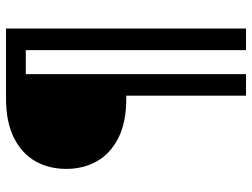

<svg xmlns="http://www.w3.org/2000/svg" viewBox="-120 -620 840 640"><g transform="rotate(-90 300.0 -300.0)"><path d="M301 100V-299H293Q212 -299 160 -325.5Q108 -352 82.5 -397Q57 -442 57 -499Q57 -557 82.5 -602Q108 -647 160.5 -673.5Q213 -700 293 -700H525V100H453V-634H373V100Z"/></g></svg>

Font: DM Mono Medium
Style: Regular
Weight: 500
Designer: Colophon Foundry
Foundry: Colophon Foundry
Version: Version 1.000; ttfautohint (v1.8.2.53-6de2)